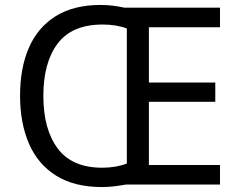

<svg xmlns="http://www.w3.org/2000/svg" viewBox="-20 -745 968 775"><path d="M386 -725Q412 -725 436 -722Q460 -719 482 -714H868V-635H581V-412H849V-334H581V-79H868V0H488Q466 4 441.5 7Q417 10 391 10Q280 10 206.5 -36Q133 -82 97 -165Q61 -248 61 -359Q61 -470 96.5 -552Q132 -634 204.5 -679.5Q277 -725 386 -725ZM394 -646Q271 -646 213 -569.5Q155 -493 155 -358Q155 -223 213 -145.5Q271 -68 393 -68Q421 -68 446.5 -72.5Q472 -77 492 -85V-630Q471 -638 446.5 -642Q422 -646 394 -646Z"/></svg>

Font: Noto Sans Bassa Vah
Style: Regular
Weight: 400
Designer: Monotype Design Team
Foundry: Monotype Imaging Inc.
Version: Version 2.002